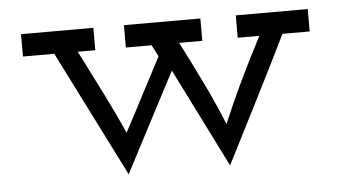

<svg xmlns="http://www.w3.org/2000/svg" viewBox="-37 -432 914 513"><g transform="rotate(-5 419.5 -176.0)"><path d="M428 -243 561 23Q604 -62 646.5 -145.5Q689 -229 731 -315H804V-375H611V-315H669Q639 -258 612 -201.5Q585 -145 561 -88Q538 -145 510.5 -201.5Q483 -258 454 -315H516V-375H311V-315H380L396 -284Q371 -237 347.5 -191.5Q324 -146 293 -88Q273 -134 242 -196Q211 -258 182 -315H229V-375H35V-315H119Q162 -230 204 -146Q246 -62 289 23Z"/></g></svg>

Font: Josefin Slab Thin SemiBold
Style: Regular
Weight: 600
Version: Version 2.000